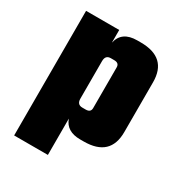

<svg xmlns="http://www.w3.org/2000/svg" viewBox="-152 -604 783 838"><g transform="rotate(30 239.5 -185.0)"><path d="M298 -499H316Q449 -499 449 -375V-124Q449 0 316 0H298Q229 0 210 -54V129H40V-499H207V-435Q221 -499 298 -499ZM279 -147V-352Q279 -374 254 -374H237Q210 -374 210 -344V-155Q210 -125 237 -125H254Q279 -125 279 -147Z"/></g></svg>

Font: Teko
Style: Bold
Weight: 700
Designer: Manushi Parikh, Jonny Pinhorn
Foundry: Indian Type Foundry
Version: Version 1.106;PS 1.0;hotconv 1.0.78;makeotf.lib2.5.61930; tt